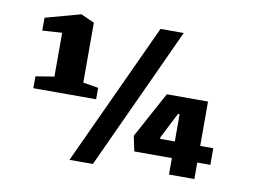

<svg xmlns="http://www.w3.org/2000/svg" viewBox="-71 -726 1105 840"><g transform="rotate(10 481.5 -306.0)"><path d="M354 -269H75.2V-321.8L157.2 -335V-529.8L69.8 -523.9V-581.1L226.1 -624L286.1 -597.2V-331.1L354 -319.8ZM578.1 -621.1H681.2L389.2 12.2H285.2ZM896 -147V-73.2H837.9V0H725.1V-73.2H558.1L543.9 -140.1L654.8 -344.2H837.9V-147ZM660.2 -147H725.1V-268.1H717.8L659.2 -152.8Z"/></g></svg>

Font: Grenze
Style: Bold
Weight: 700
Designer: Renata Polastri
Foundry: Omnibus-Type
Version: Version 1.002;PS 001.002;hotconv 1.0.88;makeotf.lib2.5.64775